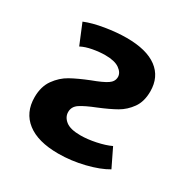

<svg xmlns="http://www.w3.org/2000/svg" viewBox="-111 -521 600 621"><g transform="rotate(30 189.5 -210.5)"><path d="M28 -113Q28 -153 47 -179.5Q66 -206 92 -220.5Q118 -235 158 -251Q196 -265 212.5 -276Q229 -287 229 -304Q229 -320 211.5 -332.5Q194 -345 159 -345Q137 -345 112.5 -340.5Q88 -336 71 -327L40 -402Q69 -414 111.5 -421Q154 -428 191 -428Q265 -428 304 -399Q343 -370 343 -316Q343 -278 325.5 -253.5Q308 -229 283.5 -215Q259 -201 220 -185Q182 -170 164 -158Q146 -146 146 -126Q146 -107 163 -93.5Q180 -80 218 -80Q244 -80 275 -86.5Q306 -93 327 -103L360 -35Q330 -17 281.5 -5Q233 7 185 7Q109 7 68.5 -24.5Q28 -56 28 -113Z"/></g></svg>

Font: Ysabeau Infant
Style: Bold
Weight: 700
Designer: Christian Thalmann (Catharsis Fonts)
Version: Version 0.003